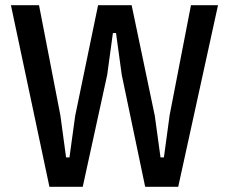

<svg xmlns="http://www.w3.org/2000/svg" viewBox="-20 -718 880 738"><path d="M170 0 22 -698H130L212 -275L234 -113H247L269 -273L357 -698H486L575 -273L597 -113H610L632 -275L714 -698H818L665 0H538L448 -430L426 -591H414L392 -430L298 0Z"/></svg>

Font: IBM Plex Sans Cond Medm
Style: Regular
Weight: 500
Width: 3
Designer: Mike Abbink, Paul van der Laan, Pieter van Rosmalen
Foundry: Bold Monday
Version: Version 1.3